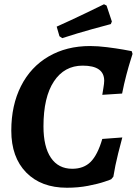

<svg xmlns="http://www.w3.org/2000/svg" viewBox="-20 -869 642 901"><path d="M33 -256Q33 -375 78.5 -465Q124 -555 208 -604Q292 -653 403 -653Q439 -653 482.5 -647.5Q526 -642 557.5 -636.5Q589 -631 598 -629L602 -616Q600 -609 592 -584Q584 -559 573 -517.5Q562 -476 553 -430L460 -424Q461 -432 465 -455Q469 -478 469 -490Q469 -561 368 -561Q282 -561 233 -487Q184 -413 184 -276Q184 -180 219 -128.5Q254 -77 319 -77Q373 -77 405.5 -109.5Q438 -142 460 -217L554 -224Q549 -207 534.5 -149Q520 -91 512 -40L502 -28Q502 -27 471 -16.5Q440 -6 393.5 3Q347 12 294 12Q173 12 103 -59.5Q33 -131 33 -256ZM272 -690 259 -699 246 -744Q313 -774 380.5 -806.5Q448 -839 468 -849L480 -843L505 -768L500 -756Q480 -751 411.5 -732Q343 -713 272 -690Z"/></svg>

Font: Alegreya
Style: Bold Italic
Weight: 700
Italic angle: -7°
Designer: Juan Pablo del Peral
Foundry: Huerta Tipografica
Version: Version 2.007; ttfautohint (v1.6)